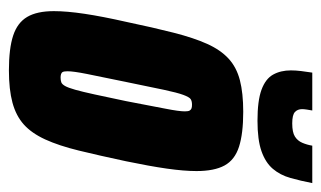

<svg xmlns="http://www.w3.org/2000/svg" viewBox="-165 -548 721 431"><g transform="rotate(90 195.5 -332.5)"><path d="M138 8Q89 8 60 -1.5Q31 -11 18 -33Q5 -55 5 -93Q5 -122 11 -162Q17 -202 29 -255Q42 -317 53.5 -362Q65 -407 78.5 -437Q92 -467 111.5 -485Q131 -503 160 -510.5Q189 -518 231 -518Q280 -518 309.5 -508.5Q339 -499 351.5 -476Q364 -453 364 -413Q364 -385 358.5 -346.5Q353 -308 342 -255Q329 -194 318 -149Q307 -104 293 -73.5Q279 -43 259.5 -25.5Q240 -8 210.5 0Q181 8 138 8ZM154 -108Q160 -108 164.5 -109.5Q169 -111 173 -118Q177 -125 181.5 -141Q186 -157 192 -184.5Q198 -212 207 -255Q218 -313 224 -343.5Q230 -374 230 -387Q230 -395 228 -398Q226 -401 223 -402Q220 -403 215 -403Q207 -403 202.5 -400Q198 -397 193 -383.5Q188 -370 181.5 -339.5Q175 -309 164 -255Q152 -197 146 -167Q140 -137 140 -124Q140 -116 141.5 -113Q143 -110 146.5 -109Q150 -108 154 -108ZM251 -550Q206 -550 181.5 -559Q157 -568 147.5 -585Q138 -602 138 -625Q138 -636 139.5 -648Q141 -660 143 -673H228Q227 -667 226 -661Q225 -655 225 -650Q225 -640 231.5 -634Q238 -628 257 -628Q277 -628 286.5 -634Q296 -640 300.5 -650.5Q305 -661 307 -673H391Q386 -647 379.5 -624Q373 -601 359 -584.5Q345 -568 319.5 -559Q294 -550 251 -550Z"/></g></svg>

Font: Saira ExtraCondensed Black
Style: Italic
Weight: 900
Width: 2
Italic angle: -12°
Designer: Hector Gatti with collaboration of the Omnibus-Type team
Foundry: Omnibus-Type
Version: Version 1.101